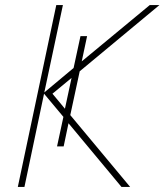

<svg xmlns="http://www.w3.org/2000/svg" viewBox="-20 -734 646 754"><path d="M50 0 201 -714H227L154 -371L269 -467L296 -592H322L301 -493L568 -714H606L293 -454L256 -282L491 0H457L249 -250L230 -159H204L229 -275L153 -366L76 0ZM186 -366 235 -307 261 -428Z"/></svg>

Font: Noto Sans Thin
Style: Italic
Weight: 100
Italic angle: -12°
Designer: Monotype Design Team
Foundry: Monotype Imaging Inc.
Version: Version 2.013; ttfautohint (v1.8.4.7-5d5b)